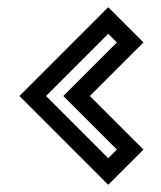

<svg xmlns="http://www.w3.org/2000/svg" viewBox="-20 -611 449 534"><path d="M379 -493 230 -344 379 -195 281 -97 34 -344 281 -591ZM281 -171 305 -195 156 -344 305 -493 281 -517 108 -344Z"/></svg>

Font: Aurach Bi
Style: Regular
Weight: 400
Designer: Peter Wiegel
Foundry: Peter Wiegel
Version: Version 1.002